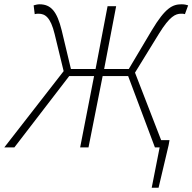

<svg xmlns="http://www.w3.org/2000/svg" viewBox="-54 -688 898 896"><path d="M-34 0H13L269 -333H385L320 0H359L425 -333H544L669 0H691L654 188H686L733 -11L737 -34H698L576 -349L688 -531C738 -612 765 -624 791 -624C799 -624 803 -624 809 -622L824 -663C818 -665 807 -668 794 -668C752 -668 718 -653 654 -546L547 -366H432L488 -659H448L392 -366H277L234 -546C212 -635 184 -668 130 -668C121 -668 110 -665 103 -663L108 -622C116 -624 120 -624 126 -624C156 -624 182 -608 201 -529L243 -356Z"/></svg>

Font: Source Sans Pro Light
Style: Italic
Weight: 300
Italic angle: -11°
Designer: Paul D. Hunt
Foundry: Adobe Systems Incorporated
Version: Version 3.006;hotconv 1.0.111;makeotfexe 2.5.65597